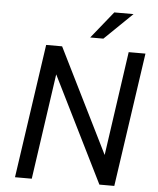

<svg xmlns="http://www.w3.org/2000/svg" viewBox="-61 -981 851 1032"><g transform="rotate(5 364.5 -464.5)"><path d="M58.9 0 163.8 -723H249.9L528.6 -161.2L609.1 -723H699.6L594.7 0H514.3L231.4 -570.1L149.4 0ZM396.1 -783.5 513.4 -929H617.3L467.2 -783.5Z"/></g></svg>

Font: Public Sans Thin
Style: Italic
Weight: 100
Italic angle: -8°
Designer: The Public Sans project authors (U.S. Web Design System). Libre Franklin designed by Pablo Impallari and Rodrigo Fuenzal
Version: Version 2.000